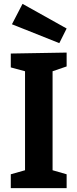

<svg xmlns="http://www.w3.org/2000/svg" viewBox="-20 -977 402 997"><path d="M326 -632 253 -607V-93L326 -72V0H36V-72L110 -93V-607L36 -627V-699L326 -704ZM288 -753 42 -851 97 -957 326 -829Z"/></svg>

Font: Bitter
Style: Bold
Weight: 700
Designer: Sol Matas, and Bitter project Authors
Foundry: Sol Matas
Version: Version 2.001